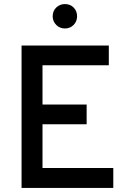

<svg xmlns="http://www.w3.org/2000/svg" viewBox="-20 -924 656 944"><path d="M86 -700H515V-603H189V-410H406V-313H189V-98H537V0H86ZM239 -844Q239 -870 256.5 -887Q274 -904 299 -904Q325 -904 342 -887Q359 -870 359 -844Q359 -819 342 -801.5Q325 -784 299 -784Q274 -784 256.5 -801.5Q239 -819 239 -844Z"/></svg>

Font: Overpass Mono Light
Style: Bold
Weight: 600
Monospace: yes
Designer: Delve Withrington, Dave Bailey
Foundry: Delve Fonts
Version: Version 1.000;DELV;Overpass